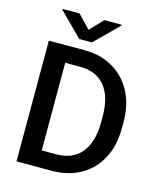

<svg xmlns="http://www.w3.org/2000/svg" viewBox="-130 -999 914 1092"><g transform="rotate(15 326.5 -452.5)"><path d="M278.8 0H72.3V-710.9H283.2Q377.9 -710.9 449.7 -669.2Q521.5 -627.4 562 -551.8Q602.5 -476.1 602.5 -374V-336.4Q602.5 -234.4 562.3 -158.7Q522 -83 449.2 -41.5Q376.5 0 278.8 0ZM283.2 -613.3H194.8V-97.2H278.8Q377.9 -97.2 428.7 -160.9Q479.5 -224.6 479.5 -336.4V-375Q479.5 -490.2 428.7 -551.8Q377.9 -613.3 283.2 -613.3ZM201.2 -905.3 274.4 -828.6 347.2 -905.3H448.2V-899.9L311.5 -764.6H237.3L101.1 -900.4V-905.3Z"/></g></svg>

Font: Vazirmatn UI Medium
Style: Regular
Weight: 500
Designer: Saber Rastikerdar
Foundry: Saber Rastikerdar
Version: Version 33.003